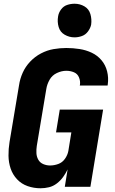

<svg xmlns="http://www.w3.org/2000/svg" viewBox="-20 -1000 616 1028"><path d="M197 8Q220 8 242.5 2.5Q265 -3 284.5 -18Q304 -33 318 -52.5Q332 -72 342 -93L327 0H464L532 -413H300L280 -291H362L346 -192Q342 -170 328 -150Q314 -130 292 -122Q270 -114 248 -114Q229 -114 211.5 -121.5Q194 -129 185 -145Q176 -161 175 -180Q174 -199 177 -219L228 -524Q232 -549 245.5 -573Q259 -597 284.5 -609Q310 -621 335 -621Q357 -621 376 -613Q395 -605 403 -585.5Q411 -566 408 -545L407 -542H556L557 -548Q562 -584 553.5 -618Q545 -652 523.5 -677.5Q502 -703 471.5 -717.5Q441 -732 406 -737.5Q371 -743 335 -743Q301 -743 266.5 -737Q232 -731 199.5 -714Q167 -697 141.5 -670Q116 -643 101.5 -610.5Q87 -578 82 -544L31 -239Q25 -202 25.5 -166Q26 -130 37 -97.5Q48 -65 71.5 -40Q95 -15 128 -3.5Q161 8 197 8ZM379 -800Q399 -800 418.5 -807Q438 -814 451 -831.5Q464 -849 468 -868Q472 -897 464 -924.5Q456 -952 432 -966Q408 -980 379 -980Q359 -980 339.5 -973.5Q320 -967 307 -949.5Q294 -932 291 -912Q286 -883 294 -855.5Q302 -828 326.5 -814Q351 -800 379 -800Z"/></svg>

Font: Iosevka Sparkle Heavy Oblique
Style: Regular
Weight: 900
Italic angle: -9°
Designer: Belleve Invis
Foundry: Belleve Invis
Version: Version 4.5.0; ttfautohint (v1.8.3)